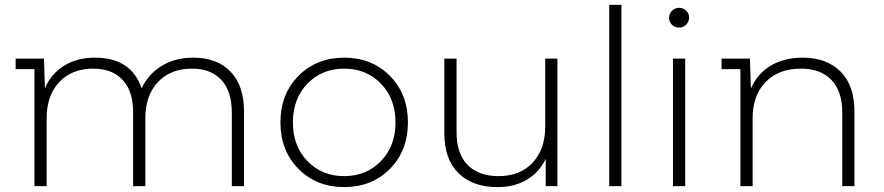

<svg xmlns="http://www.w3.org/2000/svg" viewBox="-20 -762 3618 786"><path d="M771 -526Q868 -526 923.5 -469Q979 -412 979 -305V0H929V-301Q929 -389 886 -435Q843 -481 766 -481Q678 -481 626.5 -426Q575 -371 575 -278V0H525V-301Q525 -389 482 -435Q439 -481 362 -481Q274 -481 222.5 -426Q171 -371 171 -278V0H121V-479H44V-522H160L164 -400Q188 -459 241.5 -492.5Q295 -526 369 -526Q517 -526 560 -400Q586 -458 641.5 -492Q697 -526 771 -526Z M1576 -70.5Q1502 4 1389 4Q1276 4 1202 -70.5Q1128 -145 1128 -261Q1128 -377 1202 -451.5Q1276 -526 1389 -526Q1502 -526 1576 -451.5Q1650 -377 1650 -261Q1650 -145 1576 -70.5ZM1238.5 -102.5Q1298 -41 1389 -41Q1480 -41 1539.5 -102.5Q1599 -164 1599 -261Q1599 -358 1539.5 -419.5Q1480 -481 1389 -481Q1298 -481 1238.5 -419.5Q1179 -358 1179 -261Q1179 -164 1238.5 -102.5Z M2212 -522H2262V0H2214V-112Q2188 -57 2137 -26.5Q2086 4 2017 4Q1915 4 1857 -53Q1799 -110 1799 -217V-522H1849V-221Q1849 -133 1894 -87Q1939 -41 2021 -41Q2109 -41 2160.5 -96Q2212 -151 2212 -244Z M2474 0V-742H2524V0Z M2789 -661Q2777 -649 2760 -649Q2743 -649 2731 -660.5Q2719 -672 2719 -689Q2719 -706 2731 -718Q2743 -730 2760 -730Q2777 -730 2789 -718.5Q2801 -707 2801 -690Q2801 -673 2789 -661ZM2735 0V-522H2785V0Z M3266 -526Q3364 -526 3421 -469Q3478 -412 3478 -305V0H3428V-301Q3428 -389 3383.5 -435Q3339 -481 3259 -481Q3167 -481 3114 -426Q3061 -371 3061 -278V0H3011V-479H2934V-522H3050L3054 -399Q3079 -459 3134 -492.5Q3189 -526 3266 -526Z"/></svg>

Font: mBank Light
Style: Regular
Weight: 300
Designer: Julieta Ulanovsky
Foundry: Julieta Ulanovsky
Version: Version 7.200;PS 007.200;hotconv 1.0.88;makeotf.lib2.5.64775